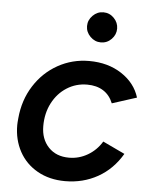

<svg xmlns="http://www.w3.org/2000/svg" viewBox="-53 -770 654 826"><g transform="rotate(5 274.0 -357.0)"><path d="M33 -210Q33 -220 35 -240Q42 -319 81.5 -381Q121 -443 183 -477.5Q245 -512 318 -512Q399 -512 458 -473.5Q517 -435 536 -373L430 -339Q416 -374 387.5 -392Q359 -410 318 -410Q270 -410 230.5 -385Q191 -360 168 -316Q145 -272 145 -216Q145 -160 178 -125Q211 -90 267 -90Q310 -90 347.5 -112Q385 -134 408 -172L503 -127Q463 -59 399.5 -23.5Q336 12 259 12Q191 12 139.5 -17Q88 -46 60.5 -96.5Q33 -147 33 -210ZM295 -661Q295 -687 314.5 -706.5Q334 -726 360 -726Q387 -726 406 -706.5Q425 -687 425 -661Q425 -635 406 -615.5Q387 -596 360 -596Q334 -596 314.5 -615.5Q295 -635 295 -661Z"/></g></svg>

Font: Oak Sans Semibold
Style: Italic
Weight: 600
Italic angle: -9.49998°
Foundry: Erik Kennedy, Walven
Version: Version 1.000